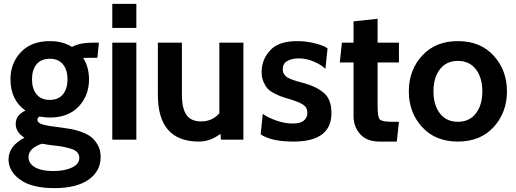

<svg xmlns="http://www.w3.org/2000/svg" viewBox="-20 -720 2662 990"><path d="M260 250Q144 250 84 206.5Q24 163 24 102Q24 33 106 -10Q61 -38 61 -82Q61 -126 111 -150Q34 -205 34 -311Q34 -395 88 -451.5Q142 -508 237 -508Q304 -508 351 -478Q391 -500 458 -500H490L482 -422H437Q420 -422 409 -421Q439 -374 439 -311Q439 -227 385.5 -170.5Q332 -114 237 -114Q212 -114 184 -119Q173 -114 173 -103Q173 -86 200.5 -78Q228 -70 298 -62Q326 -58 347 -54.5Q368 -51 399 -40Q430 -29 449.5 -14Q469 1 484 27.5Q499 54 499 89Q499 163 436.5 206.5Q374 250 260 250ZM237 -417Q192 -417 168.5 -388.5Q145 -360 145 -311Q145 -262 168.5 -233.5Q192 -205 237 -205Q281 -205 304.5 -233.5Q328 -262 328 -311Q328 -360 304.5 -388.5Q281 -417 237 -417ZM256 30Q229 27 196 21Q127 44 127 90Q127 123 160.5 142.5Q194 162 254 162Q313 162 351 144Q389 126 389 94Q389 77 378 65Q367 53 344.5 46.5Q322 40 304.5 36.5Q287 33 256 30Z M683 -576H559V-700H683ZM683 0H559V-500H683Z M1235 0H1119L1117 -30Q1064 10 1006 10Q794 10 794 -231V-500H918V-231Q918 -161 941.5 -127.5Q965 -94 1017 -94Q1075 -94 1111 -136V-500H1235Z M1493 10Q1380 10 1324 -27L1335 -133Q1360 -114 1404.5 -98.5Q1449 -83 1489 -83Q1530 -83 1547.5 -99Q1565 -115 1565 -138Q1565 -166 1542.5 -180.5Q1520 -195 1473 -209Q1445 -217 1430 -222.5Q1415 -228 1392.5 -239.5Q1370 -251 1358.5 -264.5Q1347 -278 1338 -299.5Q1329 -321 1329 -349Q1329 -412 1372.5 -460Q1416 -508 1512 -508Q1558 -508 1602.5 -497Q1647 -486 1669 -471L1658 -365Q1637 -386 1598 -402.5Q1559 -419 1521 -419Q1485 -419 1461.5 -405.5Q1438 -392 1438 -364Q1438 -356 1439.5 -349.5Q1441 -343 1445 -337.5Q1449 -332 1453 -327.5Q1457 -323 1465 -319Q1473 -315 1478.5 -312.5Q1484 -310 1495 -306.5Q1506 -303 1512 -301Q1518 -299 1531.5 -295.5Q1545 -292 1552 -290Q1615 -272 1652 -239Q1689 -206 1689 -137Q1689 10 1493 10Z M2037 -92 2026 10H1937Q1871 10 1837 -28.5Q1803 -67 1803 -121V-398H1732L1743 -500H1803V-610L1927 -623V-500H2037V-398H1927V-172Q1927 -116 1938.5 -104Q1950 -92 2003 -92Z M2525.5 -65Q2457 10 2341 10Q2225 10 2156.5 -65Q2088 -140 2088 -249Q2088 -358 2156.5 -433Q2225 -508 2341 -508Q2457 -508 2525.5 -433Q2594 -358 2594 -249Q2594 -140 2525.5 -65ZM2433.5 -363Q2400 -406 2341 -406Q2282 -406 2248.5 -363Q2215 -320 2215 -249Q2215 -178 2248.5 -135Q2282 -92 2341 -92Q2400 -92 2433.5 -135Q2467 -178 2467 -249Q2467 -320 2433.5 -363Z"/></svg>

Font: Cabin
Style: Bold
Weight: 700
Designer: Pablo Impallari
Foundry: Pablo Impallari. www.impallari.com Igino Marini. www.ikern.com
Version: Version 1.005